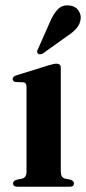

<svg xmlns="http://www.w3.org/2000/svg" viewBox="-20 -708 326 728"><path d="M210.5 -450.5V-56.5Q210.5 -36 225.5 -31L248 -26.5Q260.5 -22 260.5 -12.5Q260.5 0 244 0H46Q29.5 0 29.5 -12.5Q29.5 -21.5 41.5 -26L65 -31Q80.5 -36 80.5 -56V-379.5Q80.5 -394 68.5 -396L39 -397Q28 -399.5 28 -408.5Q28 -417.5 42.5 -422.5L165 -460.5Q176 -463.5 182 -465Q188 -466.5 194.5 -466.5Q210.5 -466.5 210.5 -450.5ZM170 -626Q183 -656.5 199.5 -673Q216 -689.5 240.5 -687.5Q264 -686 275.8 -670.5Q287.5 -655 286 -638Q284 -616.5 270.2 -600.8Q256.5 -585 234 -570.5L141.5 -504.5Q130 -499 123.5 -505.5Q120 -509 120.8 -513.2Q121.5 -517.5 124 -522Z"/></svg>

Font: Fraunces 72pt S000 SemiBold
Style: Regular
Weight: 600
Version: Version 1.000; ttfautohint (v1.8.3)